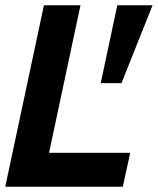

<svg xmlns="http://www.w3.org/2000/svg" viewBox="-27 -710 600 730"><path d="M-7 0 140 -690H279L132 0ZM55 0 83 -129H468L440 0ZM356 -394 419 -690H553L435 -394Z"/></svg>

Font: Radio Canada Big SemiBold
Style: Italic
Weight: 600
Italic angle: -12°
Designer: Étienne Aubert Bonn
Foundry: Coppers and Brasses
Version: Version 1.001